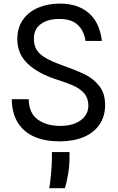

<svg xmlns="http://www.w3.org/2000/svg" viewBox="-20 -758 640 1043"><path d="M44 -219H136Q137 -143.5 185 -108.8Q233 -74 307 -74Q356 -74 390.8 -89Q425.5 -104 442.8 -128.8Q460 -153.5 460 -183Q460 -222.5 440 -247.8Q420 -273 384.5 -289.8Q349 -306.5 286.5 -326.5Q189 -357.5 131.5 -411Q74 -464.5 74 -546Q74 -607.5 104.8 -651Q135.5 -694.5 188.2 -716.5Q241 -738.5 306 -738.5Q403 -738.5 462.2 -687.2Q521.5 -636 533.5 -535.5H444.5Q437 -590 402.8 -622.5Q368.5 -655 303 -655Q238.5 -655 201.2 -627Q164 -599 164 -549.5Q164 -513.5 178 -489.2Q192 -465 225.2 -444.8Q258.5 -424.5 320.5 -402.5Q399 -374.5 443.8 -352.2Q488.5 -330 519.8 -290.2Q551 -250.5 551 -187.5Q551 -126.5 520.8 -81.8Q490.5 -37 434.5 -13.5Q378.5 10 303.5 10Q226.5 10 168.5 -14.5Q110.5 -39 77.8 -90.2Q45 -141.5 44 -219ZM247.5 264.5Q253 235 257.5 183.8Q262 132.5 262 97.5V68H357.5V103.5Q357.5 142.5 350 187.5Q342.5 232.5 332.5 264.5Z"/></svg>

Font: SplineSansMono30
Style: Regular
Weight: 400
Designer: Eben Sorkin, Mirko Velimirovic
Foundry: Sorkin Type
Version: Version 1.000